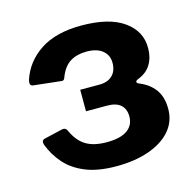

<svg xmlns="http://www.w3.org/2000/svg" viewBox="-86 -628 738 724"><g transform="rotate(-15 283.5 -265.5)"><path d="M283 8Q211 8 162.5 -12Q114 -32 84.5 -66Q55 -100 40 -140Q33 -160 50 -163L118 -179Q134 -183 140 -169Q159 -127 189.5 -108Q220 -89 271 -89Q325 -89 351.5 -108Q378 -127 378 -161Q378 -190 360.5 -206Q343 -222 307 -222H225V-306H301Q332 -306 350.5 -323.5Q369 -341 369 -373Q369 -403 347 -421Q325 -439 285 -439Q247 -439 221 -423Q195 -407 180 -369Q176 -354 166 -356L57 -368Q50 -369 47.5 -374.5Q45 -380 48 -392Q70 -459 131 -499Q192 -539 291 -539Q400 -539 457 -498Q514 -457 513 -391Q513 -355 496.5 -328Q480 -301 445 -288Q438 -285 437 -280.5Q436 -276 444 -272Q483 -257 505 -227.5Q527 -198 527 -151Q527 -102 496.5 -66.5Q466 -31 411 -11.5Q356 8 283 8Z"/></g></svg>

Font: Libre Franklin
Style: Bold
Weight: 700
Designer: Pablo Impallari, Rodrigo Fuenzalida, Nhung Nguyen
Foundry: Impallari Type
Version: Version 3.000